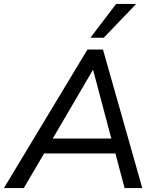

<svg xmlns="http://www.w3.org/2000/svg" viewBox="-44 -957 797 977"><path d="M-24 0 401 -705H480L680 0H590L538 -196L571 -176H148L191 -194L77 0ZM428 -600 215 -236 193 -252H551L527 -235L430 -600ZM416 -765 547 -937H649L484 -765Z"/></svg>

Font: Nunito Sans 12pt ExtraLight 12pt Medium
Style: Italic
Weight: 500
Italic angle: -9°
Version: Version 3.101;gftools[0.9.27]